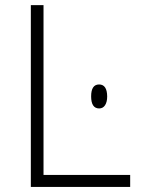

<svg xmlns="http://www.w3.org/2000/svg" viewBox="-20 -734 553 754"><path d="M101.1 0V-713.9H150.9V-46.9H491.2V0ZM369.1 -308.1Q337.9 -308.6 337.9 -355.5Q337.9 -402.3 369.1 -402.3Q400.4 -402.3 400.9 -355.5Q400.9 -333.5 392.6 -320.8Q384.3 -308.1 369.1 -308.1Z"/></svg>

Font: OpenSans-Light
Style: Regular
Weight: 300
Foundry: Ascender Corporation
Version: Version 1.10